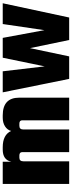

<svg xmlns="http://www.w3.org/2000/svg" viewBox="431 -970 539 1442"><g transform="rotate(-90 701.0 -249.5)"><path d="M537 -499H555Q688 -499 688 -375V0H518V-352Q518 -374 493 -374H476Q449 -374 449 -344V0H279V-352Q279 -374 254 -374H237Q210 -374 210 -344V0H40V-499H207V-435Q221 -499 298 -499H316Q409 -499 438 -436Q446 -465 473 -482Q500 -499 537 -499Z M1241 -499H1397L1290 0H1121L1060 -294L998 0H829L728 -499H886L923 -184L988 -499H1137L1195 -186Z"/></g></svg>

Font: Teko
Style: Bold
Weight: 700
Designer: Manushi Parikh, Jonny Pinhorn
Foundry: Indian Type Foundry
Version: Version 1.106;PS 1.0;hotconv 1.0.78;makeotf.lib2.5.61930; tt